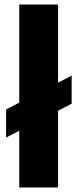

<svg xmlns="http://www.w3.org/2000/svg" viewBox="-20 -828 342 848"><path d="M65 0V-250.5L7 -220.5V-344.5L65 -374.5V-808H236.5V-463L296.5 -494V-370L236.5 -339V0Z"/></svg>

Font: Encode Sans Cnd XBd
Style: Regular
Weight: 800
Width: 3
Designer: Multiple Designers
Foundry: Impallari Type
Version: Version 3.002; ttfautohint (v1.8.3) -l 8 -r 50 -G 200 -x 14 